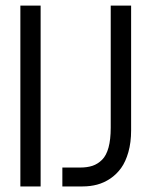

<svg xmlns="http://www.w3.org/2000/svg" viewBox="-20 -670 545 690"><path d="M204.1 -67.9H268.1Q293.5 -67.9 312.5 -74.2Q331.5 -80.6 346.9 -95.9Q362.3 -111.3 370.1 -140.1Q377.9 -168.9 377.9 -210.9V-649.9H451.2V-201.2Q451.2 -158.2 441.4 -123.5Q431.6 -88.9 415.3 -66.2Q398.9 -43.5 376.5 -28.3Q354 -13.2 329.3 -6.6Q304.7 0 276.9 0H204.1ZM53.2 -649.9H126V0H53.2Z"/></svg>

Font: Overused Grotesk
Style: Regular
Weight: 400
Version: Version 0.002